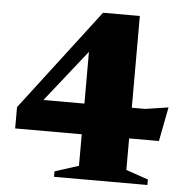

<svg xmlns="http://www.w3.org/2000/svg" viewBox="-50 -719 749 767"><g transform="rotate(5 325.0 -335.0)"><path d="M480 -670V-302H533.5L626 -316L599.5 -179H480V-52.5L569 -22V0H194.5V-22L290 -52.5V-179H23V-264.5L332.5 -670ZM290 -302V-509.5L125.5 -302Z"/></g></svg>

Font: Newsreader Text ExtraBold
Style: Regular
Weight: 800
Designer: Hugues Gentile
Foundry: Production Type
Version: Version 1.001